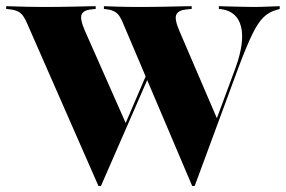

<svg xmlns="http://www.w3.org/2000/svg" viewBox="-20 -591 925 621"><path d="M601.6 10.5 378.2 -515.3Q372.6 -529.8 366.1 -539.1Q359.7 -548.4 350.4 -553.6Q341.1 -558.9 327.4 -560.5L316.1 -562.1V-571Q332.3 -570.2 362.9 -569.4Q393.5 -568.5 430.6 -568.5H441.1H446Q471 -568.5 494 -569Q516.9 -569.4 536.7 -569.8Q556.5 -570.2 572.6 -570.6Q588.7 -571 600 -571V-562.1L583.1 -560.5Q557.3 -558.1 550.4 -544Q543.5 -529.8 560.5 -490.3L685.5 -199.2L678.2 -200L741.9 -371.8Q771.8 -454.8 759.7 -504.4Q747.6 -554 696 -561.3L687.9 -562.1V-571Q725 -570.2 747.6 -569.4Q770.2 -568.5 796.8 -568.5Q821 -568.5 840.7 -569.4Q860.5 -570.2 884.7 -571V-562.1L874.2 -558.9Q850 -552.4 831.9 -534.7Q813.7 -516.9 795.6 -479.4Q777.4 -441.9 751.6 -373.4L609.7 10.5ZM298.4 10.5 67.7 -515.3Q61.3 -530.6 54.4 -539.9Q47.6 -549.2 37.9 -554Q28.2 -558.9 13.7 -560.5L0 -562.1V-571Q12.1 -571 29.8 -570.2Q47.6 -569.4 70.6 -569Q93.5 -568.5 119.4 -568.5H131.5H138.7Q163.7 -568.5 186.3 -569Q208.9 -569.4 228.2 -569.8Q247.6 -570.2 262.9 -570.6Q278.2 -571 289.5 -571V-562.1L274.2 -560.5Q250 -558.1 244 -544Q237.9 -529.8 254.8 -491.1L390.3 -184.7L381.5 -181.5L468.5 -384.7L474.2 -373.4L306.5 10.5Z"/></svg>

Font: Playfair 144pt SemiCondensed Black
Style: Regular
Weight: 900
Width: 4
Designer: Claus Eggers Sørensen
Foundry: Claus Eggers Sørensen
Version: Version 2.203